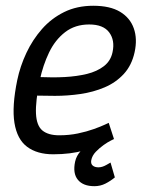

<svg xmlns="http://www.w3.org/2000/svg" viewBox="-20 -528 508 667"><path d="M357.7 -101.2 376 -45Q376 -45 348.2 -32Q320.5 -19 272.8 -5.5Q225.2 8 165 8L185.8 -58Q220.2 -58 250.8 -64.4Q281.3 -70.8 305.7 -79.6Q330 -88.3 343.8 -94.8Q357.7 -101.2 357.7 -101.2ZM40 -250H118.3Q103 -175.3 105 -133.5Q107 -91.7 127.2 -74.8Q147.5 -58 185.8 -58L165 8Q109 8 74.2 -18Q39.5 -44 30.2 -101Q21 -158 40 -250ZM304 -508Q362.3 -508 397.2 -487Q432 -466 444.8 -429.5Q457.7 -393 447.7 -347Q437.7 -301 410 -271Q382.3 -241 343.3 -224.5Q304.3 -208 259.9 -201.5Q215.5 -195 171 -195L94 -196L120.3 -260.2Q163.5 -258.2 205.3 -260.4Q247.2 -262.7 282.2 -271.2Q317.2 -279.8 341 -298.2Q364.8 -316.7 371 -347Q379.8 -387.8 359.4 -415.4Q339 -443 289.8 -443Q240.7 -443 206.1 -416.2Q171.5 -389.5 150.4 -345.5Q129.3 -301.5 118.3 -250H40Q50 -298 71.6 -344Q93.2 -390 125.7 -427Q158.2 -464 202.7 -486Q247.2 -508 304 -508ZM376 -45Q376 -45 365.2 -39.7Q354.3 -34.3 340 -24.2Q325.7 -14 312.8 -0.7Q300 12.7 297 28.7Q294.8 40.7 301.9 47Q309 53.3 322 53.3Q335 53.3 349.5 45Q364 36.7 364 36.7L379 88.3Q364 100.8 346.3 109.8Q328.7 118.8 307.8 118.8Q268.8 118.8 250.5 96.5Q232.2 74.2 241 33.3Q245.3 13.2 260.9 -4Q276.5 -21.2 294.7 -34Q312.8 -46.8 326.2 -53.9Q339.7 -61 339.7 -61Z"/></svg>

Font: Epunda Sans Light
Style: Italic
Weight: 300
Italic angle: -12.0243°
Designer: Simon Atzbach
Foundry: typofactur
Version: Version 2.204